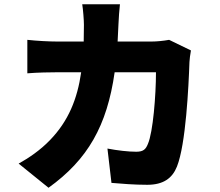

<svg xmlns="http://www.w3.org/2000/svg" viewBox="-20 -831 1040 906"><path d="M881 -593 778 -643C750 -638 720 -635 695 -635H535L539 -717C540 -741 543 -787 546 -811H368C372 -787 376 -736 376 -714L375 -635H250C212 -635 155 -638 109 -643V-485C155 -489 219 -490 250 -490H363C345 -364 303 -260 216 -170C170 -122 115 -85 68 -59L209 55C394 -78 485 -237 521 -490H716C716 -381 702 -207 678 -152C668 -127 657 -115 623 -115C585 -115 534 -121 487 -130L506 32C553 36 613 41 675 41C751 41 793 10 815 -45C857 -150 870 -423 874 -538C874 -548 878 -577 881 -593Z"/></svg>

Font: Noto Sans CJK HK Black
Style: Regular
Weight: 900
Designer: Ryoko NISHIZUKA 西塚涼子 (kana, bopomofo & ideographs); Paul D. Hunt (Latin, Greek & Cyrillic); Sandoll Communications 산돌커뮤니
Foundry: Adobe
Version: Version 2.004;hotconv 1.0.118;makeotfexe 2.5.65603